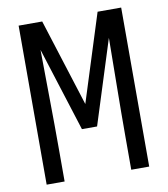

<svg xmlns="http://www.w3.org/2000/svg" viewBox="-82 -805 765 874"><g transform="rotate(-10 300.0 -367.5)"><path d="M63 0V-735H172L300 -331L428 -735H537V0H454V-147Q454 -263 455.5 -378.5Q457 -494 458 -609L335 -221H265L142 -609Q143 -494 144.5 -378.5Q146 -263 146 -147V0Z"/></g></svg>

Font: Iosevka SS04 Extended
Style: Regular
Weight: 400
Width: 7
Monospace: yes
Designer: Belleve Invis
Foundry: Belleve Invis
Version: Version 19.0.0; ttfautohint (v1.8.4)